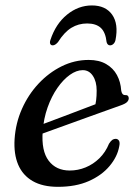

<svg xmlns="http://www.w3.org/2000/svg" viewBox="-20 -694 525 724"><path d="M90 -206.5Q90 -206.5 108.5 -213.5Q127 -220.5 157.2 -231.8Q187.5 -243 222.2 -256.2Q257 -269.5 290.2 -282Q323.5 -294.5 348 -304L336.5 -288Q340.5 -300.5 342.5 -316Q344.5 -331.5 344.5 -352.5Q344.5 -386.5 330.2 -408Q316 -429.5 292 -429.5Q268.5 -429.5 243.5 -411.8Q218.5 -394 196.5 -362.5Q174.5 -331 159.5 -289Q144.5 -247 141 -198.5Q135.5 -125 163.5 -88Q191.5 -51 243 -51Q274 -51 302.8 -62.8Q331.5 -74.5 354.8 -97.2Q378 -120 391 -152Q398 -163 403.8 -166.8Q409.5 -170.5 416 -170.5Q424 -170.5 428.5 -163.8Q433 -157 429.5 -141.5Q422.5 -103 393.2 -68Q364 -33 315 -11.2Q266 10.5 198.5 10.5Q141 10.5 103.2 -11.2Q65.5 -33 48.5 -73.2Q31.5 -113.5 35 -169.5Q39 -230 62.8 -283.5Q86.5 -337 125.2 -378.5Q164 -420 212.5 -444Q261 -468 314.5 -468Q353.5 -468 380.2 -452.5Q407 -437 421 -411Q435 -385 437 -353Q438 -345.5 441.5 -340.5Q445 -335.5 451.5 -335.5Q458.5 -336 462 -332.8Q465.5 -329.5 465.5 -323.5Q465.5 -316 459 -309.2Q452.5 -302.5 433.5 -296Q413.5 -289 381 -277.2Q348.5 -265.5 310.2 -251.8Q272 -238 234 -224.2Q196 -210.5 164.2 -199Q132.5 -187.5 113.2 -180.5Q94 -173.5 94 -173.5ZM308.5 -605.5Q276 -605.5 249.2 -589.2Q222.5 -573 198.5 -535Q188 -523 179 -523Q172 -523 169.5 -528.5Q167 -534 170 -543Q190 -604 232.8 -638.8Q275.5 -673.5 326.5 -673.5Q378 -673.5 402.8 -638.8Q427.5 -604 415.5 -543Q413.5 -534 407.8 -528.5Q402 -523 395 -523Q385.5 -523 382 -535Q378 -572.5 360 -589Q342 -605.5 308.5 -605.5Z"/></svg>

Font: Fraunces
Style: Italic
Weight: 400
Italic angle: -16°
Version: Version 1.000;[b76b70a41]